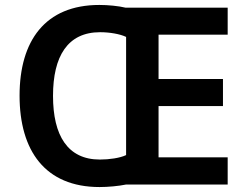

<svg xmlns="http://www.w3.org/2000/svg" viewBox="-20 -745 998 775"><path d="M381 -725C162 -725 59 -580 59 -359C59 -137 162 10 382 10C416 10 459 6 488 0H899V-110H620V-317H880V-426H620V-605H899V-714H487C458 -721 416 -725 381 -725ZM384 -615C422 -615 464 -608 489 -596V-119C464 -107 421 -101 383 -101C253 -101 194 -198 194 -358C194 -518 253 -615 384 -615Z"/></svg>

Font: Noto Sans Thaana SemiBold
Style: Regular
Weight: 600
Designer: David Williams
Foundry: Google Inc.
Version: Version 3.001